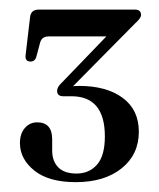

<svg xmlns="http://www.w3.org/2000/svg" viewBox="-20 -720 322 390"><path d="M262 -452.5Q262 -406 227 -378Q192 -350 134 -350Q79 -350 49.8 -373.5Q20.5 -397 20.5 -429.5Q20.5 -448.5 30.5 -460Q40.5 -471.5 55.5 -471.5Q86 -471.5 86 -437V-414Q86 -393 98.2 -380.2Q110.5 -367.5 135.5 -367.5Q161 -367.5 177 -385.5Q193 -403.5 193 -443Q193 -524.5 125 -524.5H108.5Q96 -524.5 96 -535.5Q96 -543 104.5 -551L196 -646H78.5Q65 -646 61.5 -633.5L54 -605.5Q51.5 -595 42 -595Q30.5 -595 32 -608L41 -684.5Q42.5 -700.5 58.5 -700.5H254Q266.5 -700.5 266.5 -689.5Q266.5 -683 254.5 -672.5L128.5 -545Q135 -545.5 140.5 -545.5Q196.5 -545.5 229.2 -521.2Q262 -497 262 -452.5Z"/></svg>

Font: Fraunces 144pt Soft
Style: Regular
Weight: 400
Version: Version 1.000;[0bf87f6ff]